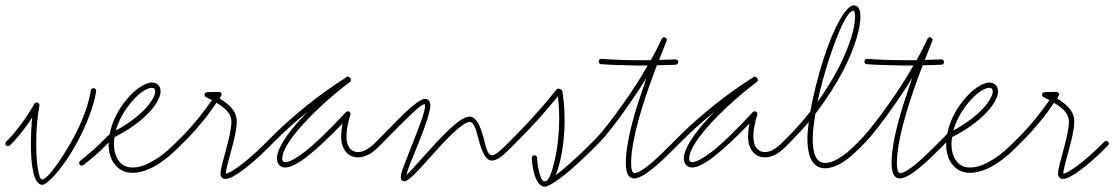

<svg xmlns="http://www.w3.org/2000/svg" viewBox="-30 -650 4184 721"><path d="M-7 -118C-11 -114 -11 -108 -7 -104C-3 -100 3 -100 7 -104L19 -116C30 -127 46 -146 64 -170C73 -182 82 -195 91 -209C90 -201 90 -194 89 -187C87 -163 86 -139 86 -112C86 -72 88 -35 94 -8C101 29 115 44 129 44C145 44 192 -3 237 -76C278 -144 319 -231 331 -307C332 -313 328 -318 323 -319C317 -320 312 -316 311 -311C300 -236 260 -152 219 -86C182 -25 144 24 129 24C119 24 117 5 113 -12C108 -38 106 -74 106 -112C106 -138 107 -162 109 -185C111 -208 114 -231 118 -253C118 -254 118 -255 118 -255C118 -256 118 -256 118 -256C118 -257 118 -257 118 -258C117 -258 117 -258 117 -258C117 -259 117 -259 117 -260L116 -261C115 -262 115 -262 114 -263L113 -264C112 -264 112 -264 111 -264L110 -265C109 -265 108 -265 108 -265C107 -265 107 -265 107 -265C106 -265 106 -265 105 -265C105 -264 105 -264 105 -264C104 -264 104 -264 103 -264C103 -264 103 -263 102 -263C101 -262 101 -262 100 -261L99 -260C84 -233 65 -205 48 -182C31 -159 15 -140 5 -130ZM271 -46C267 -43 266 -36 269 -32C272 -28 279 -27 283 -30C296 -40 311 -53 325 -64C339 -76 351 -88 359 -96L367 -104C371 -108 371 -114 367 -118C363 -122 357 -122 353 -118L345 -110C337 -102 325 -91 312 -80C298 -68 284 -56 271 -46Z M353 -118C349 -114 349 -108 353 -104C357 -100 363 -100 367 -104L378 -115C378 -113 378 -111 378 -109C378 -80 385 -53 400 -34C415 -14 437 -1 468 -1C490 -1 517 -8 546 -23C574 -38 605 -61 637 -93L648 -104C652 -108 652 -114 648 -118C644 -122 638 -122 634 -118L623 -107C592 -76 563 -55 536 -41C511 -27 488 -21 468 -21C445 -21 427 -30 416 -46C404 -62 398 -84 398 -109C398 -118 399 -127 400 -135C457 -164 500 -196 528 -226C559 -258 573 -288 573 -307C573 -317 570 -325 564 -331C558 -337 550 -340 540 -340C514 -340 472 -312 438 -267C412 -234 390 -191 382 -147ZM454 -255C483 -293 517 -320 540 -320C544 -320 547 -319 550 -317C552 -314 553 -311 553 -307C553 -291 539 -267 514 -240C489 -214 453 -186 405 -160C415 -195 433 -228 454 -255Z M634 -118C630 -114 630 -108 634 -104C638 -100 644 -100 648 -104L677 -133C688 -144 708 -166 731 -194C748 -214 766 -239 783 -264C801 -253 813 -244 822 -234C835 -220 839 -206 839 -192C839 -167 829 -126 819 -89C808 -49 798 -13 798 2C798 9 800 13 803 16C806 20 811 22 817 22C830 22 854 10 883 -12C910 -32 942 -60 974 -92L986 -104C990 -108 990 -114 986 -118C982 -122 976 -122 972 -118L960 -106C929 -75 898 -48 871 -28C848 -11 829 1 818 2C818 -12 828 -47 838 -84C849 -123 859 -165 859 -192C859 -211 854 -229 837 -247C827 -258 813 -269 795 -280C797 -284 799 -287 800 -290C801 -290 801 -291 801 -292C802 -293 802 -294 802 -295C802 -296 802 -297 802 -297C802 -298 802 -298 802 -298C801 -299 801 -299 801 -299C801 -300 801 -300 800 -300C800 -301 800 -301 800 -301C799 -302 799 -302 799 -302L798 -303H797C797 -304 796 -304 795 -304C794 -305 793 -305 792 -305L748 -304C746 -304 744 -303 742 -302C741 -301 740 -300 739 -298C739 -298 739 -297 738 -297V-296V-295V-294C738 -292 739 -290 740 -288C741 -287 742 -286 744 -285C752 -281 759 -277 766 -274C749 -250 731 -226 715 -206C693 -179 673 -157 663 -147Z M972 -118C968 -114 968 -108 972 -104C976 -100 982 -100 986 -104L1003 -121C1041 -159 1082 -196 1126 -231C1117 -222 1109 -214 1101 -205C1047 -147 1010 -91 1010 -55C1010 -45 1013 -37 1018 -31C1023 -25 1030 -21 1041 -21C1059 -21 1087 -33 1128 -66C1161 -92 1203 -131 1257 -187C1256 -185 1256 -182 1255 -180C1253 -165 1251 -150 1251 -138C1251 -114 1257 -95 1268 -81C1279 -67 1295 -59 1314 -59C1325 -59 1338 -62 1351 -68C1364 -74 1377 -84 1391 -98L1397 -104C1401 -108 1401 -114 1397 -118C1393 -122 1387 -122 1383 -118L1377 -112C1365 -100 1353 -92 1342 -86C1332 -81 1323 -79 1314 -79C1301 -79 1291 -84 1283 -94C1275 -104 1271 -119 1271 -138C1271 -149 1272 -162 1275 -176C1278 -191 1281 -205 1286 -219V-220C1286 -221 1286 -222 1286 -223C1286 -224 1286 -225 1285 -225C1285 -226 1285 -226 1285 -227C1284 -228 1284 -228 1283 -229C1282 -230 1282 -230 1282 -230C1281 -231 1281 -231 1281 -231C1280 -231 1280 -231 1280 -231L1279 -232H1278C1277 -232 1276 -232 1275 -232C1274 -232 1274 -232 1273 -231C1272 -231 1272 -231 1271 -231C1270 -230 1270 -230 1269 -229C1204 -159 1154 -111 1116 -81C1080 -54 1056 -41 1041 -41C1038 -41 1035 -42 1033 -44C1031 -46 1030 -50 1030 -55C1030 -88 1067 -139 1115 -191C1166 -246 1230 -302 1284 -342C1284 -342 1285 -342 1285 -343L1286 -344C1286 -344 1286 -345 1287 -345V-346C1287 -347 1287 -347 1287 -347C1288 -347 1288 -348 1288 -349C1288 -349 1288 -349 1288 -350C1288 -350 1288 -350 1288 -351C1288 -352 1288 -352 1288 -352C1288 -353 1287 -353 1287 -353C1287 -354 1287 -354 1287 -355H1286V-356C1286 -356 1286 -357 1285 -357L1283 -359L1282 -360C1281 -361 1281 -361 1280 -361C1280 -361 1280 -361 1279 -361C1279 -362 1278 -362 1278 -362C1277 -362 1277 -362 1276 -362C1276 -362 1276 -362 1275 -362H1274C1273 -362 1273 -362 1273 -362C1273 -361 1272 -361 1272 -361C1271 -361 1271 -361 1271 -360C1217 -326 1167 -290 1120 -252C1073 -214 1029 -175 989 -135Z M1383 -118C1379 -114 1379 -108 1383 -104C1387 -100 1393 -100 1397 -104L1409 -116C1435 -142 1469 -178 1501 -208C1528 -235 1553 -258 1565 -259C1566 -258 1566 -255 1566 -253C1566 -233 1552 -195 1536 -154C1520 -112 1501 -66 1489 -33C1485 -23 1481 -13 1479 -5C1476 3 1475 10 1475 15C1475 19 1476 23 1477 25C1480 29 1483 31 1489 31C1497 31 1518 15 1543 -13C1566 -37 1593 -69 1621 -99C1645 -125 1668 -149 1689 -166C1707 -181 1722 -192 1733 -192C1753 -192 1759 -155 1767 -127C1779 -82 1793 -47 1818 -47C1828 -47 1840 -53 1854 -63C1865 -72 1877 -84 1889 -96L1897 -104C1901 -108 1901 -114 1897 -118C1893 -122 1887 -122 1883 -118L1875 -110C1863 -98 1852 -87 1841 -79C1833 -72 1825 -67 1818 -67C1799 -67 1794 -104 1786 -132C1774 -176 1759 -212 1733 -212C1720 -212 1699 -201 1676 -181C1655 -163 1631 -139 1607 -113C1579 -83 1551 -51 1529 -27C1515 -12 1504 1 1496 7C1497 5 1497 3 1498 0C1500 -7 1503 -16 1507 -27C1519 -59 1539 -104 1555 -147C1572 -191 1585 -232 1586 -253C1586 -261 1584 -267 1582 -271C1578 -276 1572 -279 1566 -279C1552 -279 1521 -256 1487 -223C1456 -193 1421 -156 1395 -130Z M1883 -118C1879 -114 1879 -108 1883 -104C1887 -100 1893 -100 1897 -104L1914 -121C1941 -148 1967 -175 1994 -205C2017 -231 2041 -259 2065 -288C2066 -279 2067 -268 2068 -258C2069 -241 2070 -222 2070 -203C2070 -152 2064 -92 2052 -44C2043 -6 2032 31 2015 31C2004 31 1999 11 1995 -3C1989 -25 1987 -48 1987 -57C1987 -62 1982 -67 1977 -67C1972 -67 1967 -62 1967 -57C1967 -47 1970 -21 1976 2C1984 31 1998 51 2015 51C2016 51 2016 51 2017 51C2016 51 2017 51 2018 51C2018 51 2019 51 2020 50C2020 50 2020 50 2021 50H2022C2038 45 2065 27 2096 2C2128 -25 2165 -59 2193 -87L2210 -104C2214 -108 2214 -114 2210 -118C2206 -122 2200 -122 2196 -118L2179 -101C2151 -73 2115 -40 2083 -13C2074 -6 2065 2 2056 8C2062 -5 2067 -21 2072 -40C2084 -88 2091 -150 2090 -203C2090 -223 2089 -242 2088 -259C2086 -277 2084 -293 2082 -307C2082 -308 2081 -309 2081 -309C2081 -310 2080 -311 2080 -311C2080 -311 2080 -311 2079 -312C2078 -313 2078 -313 2077 -313C2077 -313 2077 -313 2077 -314H2076L2071 -316C2070 -317 2069 -317 2068 -317C2067 -317 2067 -317 2066 -317H2065C2065 -317 2064 -317 2064 -316H2063H2062C2062 -315 2061 -315 2061 -315C2061 -315 2060 -315 2060 -314L2059 -313C2032 -279 2006 -248 1979 -219C1953 -189 1926 -161 1900 -135Z M2196 -118C2192 -114 2192 -108 2196 -104C2200 -100 2206 -100 2210 -104L2222 -116C2242 -136 2287 -192 2335 -262C2356 -292 2378 -325 2398 -359C2386 -323 2374 -288 2363 -254C2337 -170 2320 -93 2320 -39C2320 -18 2323 -4 2327 4C2333 16 2342 20 2352 20C2370 20 2399 2 2427 -22C2454 -44 2480 -70 2497 -87L2514 -104C2518 -108 2518 -114 2514 -118C2510 -122 2504 -122 2500 -118L2483 -101C2467 -85 2441 -59 2415 -37C2391 -17 2367 0 2352 0C2349 0 2347 -2 2345 -5C2342 -11 2340 -22 2340 -39C2340 -92 2357 -167 2382 -248C2398 -299 2417 -353 2437 -405C2460 -405 2484 -406 2507 -407C2513 -407 2517 -412 2517 -417C2517 -423 2512 -427 2507 -427C2486 -426 2465 -426 2445 -425C2454 -449 2464 -473 2473 -496C2473 -496 2473 -496 2473 -497C2473 -497 2474 -497 2474 -498V-499C2474 -500 2474 -501 2474 -501V-502C2474 -502 2474 -503 2473 -503V-504C2473 -504 2473 -505 2472 -505C2472 -506 2472 -506 2472 -506L2471 -507L2470 -508H2469L2468 -509C2468 -509 2468 -509 2467 -509C2467 -510 2466 -510 2466 -510C2465 -510 2465 -510 2465 -510C2464 -510 2464 -510 2463 -510C2463 -510 2463 -510 2462 -510C2462 -510 2461 -510 2461 -509H2460C2460 -509 2459 -509 2459 -508H2458L2457 -507C2457 -507 2456 -507 2456 -506C2456 -506 2456 -506 2456 -505L2455 -504C2443 -478 2429 -451 2414 -424C2396 -424 2377 -424 2360 -424C2313 -424 2268 -426 2229 -429C2223 -429 2218 -425 2218 -420C2218 -414 2222 -409 2227 -409C2267 -406 2312 -405 2360 -404C2374 -404 2388 -404 2402 -404C2376 -358 2347 -313 2319 -273C2271 -204 2228 -150 2208 -130Z M2500 -118C2496 -114 2496 -108 2500 -104C2504 -100 2510 -100 2514 -104L2531 -121C2569 -159 2610 -196 2654 -231C2645 -222 2637 -214 2629 -205C2575 -147 2538 -91 2538 -55C2538 -45 2541 -37 2546 -31C2551 -25 2558 -21 2569 -21C2587 -21 2615 -33 2656 -66C2689 -92 2731 -131 2785 -187C2784 -185 2784 -182 2783 -180C2781 -165 2779 -150 2779 -138C2779 -114 2785 -95 2796 -81C2807 -67 2823 -59 2842 -59C2853 -59 2866 -62 2879 -68C2892 -74 2905 -84 2919 -98L2925 -104C2929 -108 2929 -114 2925 -118C2921 -122 2915 -122 2911 -118L2905 -112C2893 -100 2881 -92 2870 -86C2860 -81 2851 -79 2842 -79C2829 -79 2819 -84 2811 -94C2803 -104 2799 -119 2799 -138C2799 -149 2800 -162 2803 -176C2806 -191 2809 -205 2814 -219V-220C2814 -221 2814 -222 2814 -223C2814 -224 2814 -225 2813 -225C2813 -226 2813 -226 2813 -227C2812 -228 2812 -228 2811 -229C2810 -230 2810 -230 2810 -230C2809 -231 2809 -231 2809 -231C2808 -231 2808 -231 2808 -231L2807 -232H2806C2805 -232 2804 -232 2803 -232C2802 -232 2802 -232 2801 -231C2800 -231 2800 -231 2799 -231C2798 -230 2798 -230 2797 -229C2732 -159 2682 -111 2644 -81C2608 -54 2584 -41 2569 -41C2566 -41 2563 -42 2561 -44C2559 -46 2558 -50 2558 -55C2558 -88 2595 -139 2643 -191C2694 -246 2758 -302 2812 -342C2812 -342 2813 -342 2813 -343L2814 -344C2814 -344 2814 -345 2815 -345V-346C2815 -347 2815 -347 2815 -347C2816 -347 2816 -348 2816 -349C2816 -349 2816 -349 2816 -350C2816 -350 2816 -350 2816 -351C2816 -352 2816 -352 2816 -352C2816 -353 2815 -353 2815 -353C2815 -354 2815 -354 2815 -355H2814V-356C2814 -356 2814 -357 2813 -357L2811 -359L2810 -360C2809 -361 2809 -361 2808 -361C2808 -361 2808 -361 2807 -361C2807 -362 2806 -362 2806 -362C2805 -362 2805 -362 2804 -362C2804 -362 2804 -362 2803 -362H2802C2801 -362 2801 -362 2801 -362C2801 -361 2800 -361 2800 -361C2799 -361 2799 -361 2799 -360C2745 -326 2695 -290 2648 -252C2601 -214 2557 -175 2517 -135Z M2911 -118C2907 -114 2907 -108 2911 -104C2915 -100 2921 -100 2925 -104L2937 -116C2962 -141 2986 -167 3007 -192C3004 -168 3002 -146 3002 -127C3002 -103 3005 -76 3014 -56C3024 -33 3041 -18 3069 -18C3087 -18 3107 -25 3129 -37C3149 -49 3170 -66 3191 -87L3208 -104C3212 -108 3212 -114 3208 -118C3204 -122 3198 -122 3194 -118L3177 -101C3158 -82 3138 -66 3119 -55C3101 -44 3084 -38 3069 -38C3050 -38 3039 -49 3032 -64C3024 -82 3022 -105 3022 -127C3022 -154 3026 -187 3032 -223C3076 -280 3111 -336 3138 -388C3181 -472 3201 -545 3201 -587C3201 -598 3200 -608 3197 -614C3193 -625 3185 -630 3176 -630C3147 -630 3101 -547 3064 -433C3043 -368 3024 -295 3013 -231C2986 -197 2956 -163 2923 -130ZM3083 -427C3114 -521 3150 -610 3176 -610C3178 -610 3178 -608 3178 -607C3180 -602 3181 -595 3181 -587C3181 -546 3161 -478 3120 -397C3099 -356 3072 -312 3040 -267C3051 -320 3066 -375 3083 -427Z M3194 -118C3190 -114 3190 -108 3194 -104C3198 -100 3204 -100 3208 -104L3220 -116C3240 -136 3285 -192 3333 -262C3354 -292 3376 -325 3396 -359C3384 -323 3372 -288 3361 -254C3335 -170 3318 -93 3318 -39C3318 -18 3321 -4 3325 4C3331 16 3340 20 3350 20C3368 20 3397 2 3425 -22C3452 -44 3478 -70 3495 -87L3512 -104C3516 -108 3516 -114 3512 -118C3508 -122 3502 -122 3498 -118L3481 -101C3465 -85 3439 -59 3413 -37C3389 -17 3365 0 3350 0C3347 0 3345 -2 3343 -5C3340 -11 3338 -22 3338 -39C3338 -92 3355 -167 3380 -248C3396 -299 3415 -353 3435 -405C3458 -405 3482 -406 3505 -407C3511 -407 3515 -412 3515 -417C3515 -423 3510 -427 3505 -427C3484 -426 3463 -426 3443 -425C3452 -449 3462 -473 3471 -496C3471 -496 3471 -496 3471 -497C3471 -497 3472 -497 3472 -498V-499C3472 -500 3472 -501 3472 -501V-502C3472 -502 3472 -503 3471 -503V-504C3471 -504 3471 -505 3470 -505C3470 -506 3470 -506 3470 -506L3469 -507L3468 -508H3467L3466 -509C3466 -509 3466 -509 3465 -509C3465 -510 3464 -510 3464 -510C3463 -510 3463 -510 3463 -510C3462 -510 3462 -510 3461 -510C3461 -510 3461 -510 3460 -510C3460 -510 3459 -510 3459 -509H3458C3458 -509 3457 -509 3457 -508H3456L3455 -507C3455 -507 3454 -507 3454 -506C3454 -506 3454 -506 3454 -505L3453 -504C3441 -478 3427 -451 3412 -424C3394 -424 3375 -424 3358 -424C3311 -424 3266 -426 3227 -429C3221 -429 3216 -425 3216 -420C3216 -414 3220 -409 3225 -409C3265 -406 3310 -405 3358 -404C3372 -404 3386 -404 3400 -404C3374 -358 3345 -313 3317 -273C3269 -204 3226 -150 3206 -130Z M3498 -118C3494 -114 3494 -108 3498 -104C3502 -100 3508 -100 3512 -104L3523 -115C3523 -113 3523 -111 3523 -109C3523 -80 3530 -53 3545 -34C3560 -14 3582 -1 3613 -1C3635 -1 3662 -8 3691 -23C3719 -38 3750 -61 3782 -93L3793 -104C3797 -108 3797 -114 3793 -118C3789 -122 3783 -122 3779 -118L3768 -107C3737 -76 3708 -55 3681 -41C3656 -27 3633 -21 3613 -21C3590 -21 3572 -30 3561 -46C3549 -62 3543 -84 3543 -109C3543 -118 3544 -127 3545 -135C3602 -164 3645 -196 3673 -226C3704 -258 3718 -288 3718 -307C3718 -317 3715 -325 3709 -331C3703 -337 3695 -340 3685 -340C3659 -340 3617 -312 3583 -267C3557 -234 3535 -191 3527 -147ZM3599 -255C3628 -293 3662 -320 3685 -320C3689 -320 3692 -319 3695 -317C3697 -314 3698 -311 3698 -307C3698 -291 3684 -267 3659 -240C3634 -214 3598 -186 3550 -160C3560 -195 3578 -228 3599 -255Z M3779 -118C3775 -114 3775 -108 3779 -104C3783 -100 3789 -100 3793 -104L3822 -133C3833 -144 3853 -166 3876 -194C3893 -214 3911 -239 3928 -264C3946 -253 3958 -244 3967 -234C3980 -220 3984 -206 3984 -192C3984 -167 3974 -126 3964 -89C3953 -49 3943 -13 3943 2C3943 9 3945 13 3948 16C3951 20 3956 22 3962 22C3975 22 3999 10 4028 -12C4055 -32 4087 -60 4119 -92L4131 -104C4135 -108 4135 -114 4131 -118C4127 -122 4121 -122 4117 -118L4105 -106C4074 -75 4043 -48 4016 -28C3993 -11 3974 1 3963 2C3963 -12 3973 -47 3983 -84C3994 -123 4004 -165 4004 -192C4004 -211 3999 -229 3982 -247C3972 -258 3958 -269 3940 -280C3942 -284 3944 -287 3945 -290C3946 -290 3946 -291 3946 -292C3947 -293 3947 -294 3947 -295C3947 -296 3947 -297 3947 -297C3947 -298 3947 -298 3947 -298C3946 -299 3946 -299 3946 -299C3946 -300 3946 -300 3945 -300C3945 -301 3945 -301 3945 -301C3944 -302 3944 -302 3944 -302L3943 -303H3942C3942 -304 3941 -304 3940 -304C3939 -305 3938 -305 3937 -305L3893 -304C3891 -304 3889 -303 3887 -302C3886 -301 3885 -300 3884 -298C3884 -298 3884 -297 3883 -297V-296V-295V-294C3883 -292 3884 -290 3885 -288C3886 -287 3887 -286 3889 -285C3897 -281 3904 -277 3911 -274C3894 -250 3876 -226 3860 -206C3838 -179 3818 -157 3808 -147Z"/></svg>

Font: Mistral SingleLine OTF-SVG Regular
Style: Regular
Weight: 300
Designer: François Chastanet, Élisa Garzelli, Anais Alves, Morgane Autin
Foundry: institut supérieur des arts et du design Toulouse / isdaT
Version: Version 1.000;hotconv 1.0.117;makeotfexe 2.5.65602 DEVELOPME